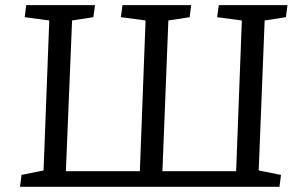

<svg xmlns="http://www.w3.org/2000/svg" viewBox="-20 -720 1150 740"><path d="M57.1 0 63 -45.9 147.9 -63 169.9 -641.1 75.2 -653.8 81.1 -700.2H346.2L339.8 -653.8L257.8 -641.1L233.9 -60.1H519L541 -641.1L445.8 -653.8L452.1 -700.2H716.8L710.9 -653.8L628.9 -641.1L606 -60.1H890.1L912.1 -641.1L816.9 -653.8L823.2 -700.2H1087.9L1082 -653.8L1000 -641.1L977.1 -63L1063 -45.9L1057.1 0Z"/></svg>

Font: Literata Book
Style: Italic
Weight: 400
Italic angle: -3°
Designer: Latin by Veronika Burian and Jose Scaglione. Greek by Irene Vlachou. Cyrillic by Vera Evstafieva
Foundry: TypeTogether
Version: Version 1.003;PS 001.003;hotconv 1.0.88;makeotf.lib2.5.64775